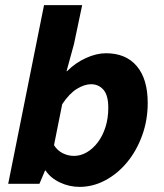

<svg xmlns="http://www.w3.org/2000/svg" viewBox="-20 -718 640 750"><path d="M291 12Q250 12 213.5 -5.5Q177 -23 158 -52H156L134 0H12L152 -698H301L269 -546L240 -440H242Q275 -473 316 -491.5Q357 -510 394 -510Q472 -510 514.5 -459.5Q557 -409 557 -316Q557 -248 535 -188Q513 -128 476 -83.5Q439 -39 391 -13.5Q343 12 291 12ZM269 -109Q295 -109 319 -123Q343 -137 362 -162Q381 -187 392 -221.5Q403 -256 403 -297Q403 -346 384 -367.5Q365 -389 336 -389Q310 -389 280.5 -371Q251 -353 223 -311L191 -151Q204 -130 225 -119.5Q246 -109 269 -109Z"/></svg>

Font: Source Code Pro ExtraBold
Style: Italic
Weight: 800
Italic angle: -11°
Monospace: yes
Designer: Paul D. Hunt, Teo Tuominen
Foundry: Adobe Systems Incorporated
Version: Version 1.016;hotconv 1.0.116;makeotfexe 2.5.65601